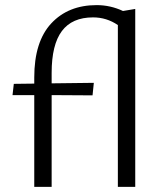

<svg xmlns="http://www.w3.org/2000/svg" viewBox="-20 -731 637 751"><path d="M358 -711Q412 -711 461 -688L509 -696V0H441V-633Q397 -663 344 -663Q262 -663 222 -609.5Q182 -556 182 -446V-405L347 -407L342 -358L182 -359V0H114V-359H29L34 -403L114 -404V-428Q114 -568 180.5 -639.5Q247 -711 358 -711Z"/></svg>

Font: LXGW Bright GB
Style: Regular
Weight: 400
Designer: Christian Thalmann (Catharsis Fonts)
Foundry: LXGW / Christian Thalmann (Catharsis Fonts) / Fontworks Inc.
Version: Version 5.510